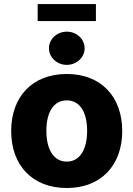

<svg xmlns="http://www.w3.org/2000/svg" viewBox="-20 -918 659 948"><path d="M309.6 10.3C480 10.3 583.5 -103 583.5 -271C583.5 -439.5 480 -552.7 309.6 -552.7C138.7 -552.7 35.2 -439.5 35.2 -271C35.2 -103 138.7 10.3 309.6 10.3ZM309.6 -120.1C244.1 -120.1 209 -181.2 209 -272C209 -363.3 244.1 -422.4 309.6 -422.4C375 -422.4 410.2 -363.3 410.2 -272C410.2 -181.2 375 -120.1 309.6 -120.1ZM453.6 -897.9H166V-814H453.6ZM309.6 -597.7C358.4 -597.7 397.9 -634.3 397.9 -679.7C397.9 -725.1 358.4 -761.7 309.6 -761.7C261.2 -761.7 221.7 -725.1 221.7 -679.7C221.7 -634.3 261.2 -597.7 309.6 -597.7Z"/></svg>

Font: Inter ExtraBold
Style: Regular
Weight: 800
Designer: Rasmus Andersson
Foundry: rsms
Version: Version 4.001;git-9221beed3